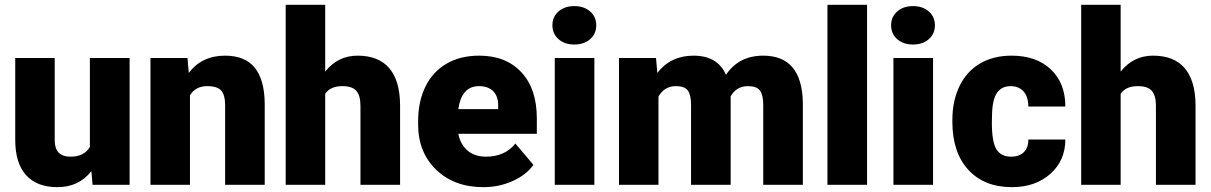

<svg xmlns="http://www.w3.org/2000/svg" viewBox="-20 -770 5047 800"><path d="M360.8 -57.1Q308.6 9.8 219.7 9.8Q132.8 9.8 88.1 -40.8Q43.5 -91.3 43.5 -186V-528.3H208V-185.1Q208 -117.2 273.9 -117.2Q330.6 -117.2 354.5 -157.7V-528.3H520V0H365.7Z M761.2 -528.3 766.6 -466.3Q821.3 -538.1 917.5 -538.1Q1000 -538.1 1040.8 -488.8Q1081.5 -439.5 1083 -340.3V0H918V-333.5Q918 -373.5 901.9 -392.3Q885.7 -411.1 843.3 -411.1Q794.9 -411.1 771.5 -373V0H606.9V-528.3Z M1335 -471.7Q1387.7 -538.1 1469.7 -538.1Q1557.1 -538.1 1601.6 -486.3Q1646 -434.6 1647 -333.5V0H1481.9V-329.6Q1481.9 -371.6 1464.8 -391.4Q1447.8 -411.1 1406.7 -411.1Q1356 -411.1 1335 -378.9V0H1170.4V-750H1335Z M1994.1 9.8Q1872.6 9.8 1797.4 -62.7Q1722.2 -135.3 1722.2 -251.5V-265.1Q1722.2 -346.2 1752.2 -408.2Q1782.2 -470.2 1839.8 -504.2Q1897.5 -538.1 1976.6 -538.1Q2087.9 -538.1 2152.3 -469Q2216.8 -399.9 2216.8 -276.4V-212.4H1889.6Q1898.4 -168 1928.2 -142.6Q1958 -117.2 2005.4 -117.2Q2083.5 -117.2 2127.4 -171.9L2202.6 -83Q2171.9 -40.5 2115.5 -15.4Q2059.1 9.8 1994.1 9.8ZM1975.6 -411.1Q1903.3 -411.1 1889.6 -315.4H2055.7V-328.1Q2056.6 -367.7 2035.6 -389.4Q2014.6 -411.1 1975.6 -411.1Z M2456.5 0H2291.5V-528.3H2456.5ZM2281.7 -664.6Q2281.7 -699.7 2307.1 -722.2Q2332.5 -744.6 2373 -744.6Q2413.6 -744.6 2439 -722.2Q2464.4 -699.7 2464.4 -664.6Q2464.4 -629.4 2439 -606.9Q2413.6 -584.5 2373 -584.5Q2332.5 -584.5 2307.1 -606.9Q2281.7 -629.4 2281.7 -664.6Z M2713.4 -528.3 2718.8 -466.3Q2774.9 -538.1 2869.6 -538.1Q2969.7 -538.1 3004.9 -458.5Q3058.6 -538.1 3160.2 -538.1Q3320.8 -538.1 3325.2 -343.8V0H3160.2V-333.5Q3160.2 -374 3146.5 -392.6Q3132.8 -411.1 3096.7 -411.1Q3047.9 -411.1 3023.9 -367.7L3024.4 -360.8V0H2859.4V-332.5Q2859.4 -374 2846.2 -392.6Q2833 -411.1 2795.9 -411.1Q2748.5 -411.1 2723.6 -367.7V0H2559.1V-528.3Z M3592.8 0H3427.7V-750H3592.8Z M3867.7 0H3702.6V-528.3H3867.7ZM3692.9 -664.6Q3692.9 -699.7 3718.3 -722.2Q3743.7 -744.6 3784.2 -744.6Q3824.7 -744.6 3850.1 -722.2Q3875.5 -699.7 3875.5 -664.6Q3875.5 -629.4 3850.1 -606.9Q3824.7 -584.5 3784.2 -584.5Q3743.7 -584.5 3718.3 -606.9Q3692.9 -629.4 3692.9 -664.6Z M4192.4 -117.2Q4227.1 -117.2 4246.1 -136Q4265.1 -154.8 4264.6 -188.5H4418.9Q4418.9 -101.6 4356.7 -45.9Q4294.4 9.8 4196.3 9.8Q4081.1 9.8 4014.6 -62.5Q3948.2 -134.8 3948.2 -262.7V-269.5Q3948.2 -349.6 3977.8 -410.9Q4007.3 -472.2 4063 -505.1Q4118.7 -538.1 4194.8 -538.1Q4297.9 -538.1 4358.4 -481Q4418.9 -423.8 4418.9 -326.2H4264.6Q4264.6 -367.2 4244.6 -389.2Q4224.6 -411.1 4190.9 -411.1Q4127 -411.1 4116.2 -329.6Q4112.8 -303.7 4112.8 -258.3Q4112.8 -178.7 4131.8 -147.9Q4150.9 -117.2 4192.4 -117.2Z M4649.4 -471.7Q4702.1 -538.1 4784.2 -538.1Q4871.6 -538.1 4916 -486.3Q4960.4 -434.6 4961.4 -333.5V0H4796.4V-329.6Q4796.4 -371.6 4779.3 -391.4Q4762.2 -411.1 4721.2 -411.1Q4670.4 -411.1 4649.4 -378.9V0H4484.9V-750H4649.4Z"/></svg>

Font: Vazir Black
Style: Black
Weight: 900
Designer: Saber Rastikerdar
Foundry: Saber Rastikerdar
Version: Version 30.0.0